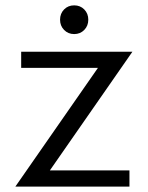

<svg xmlns="http://www.w3.org/2000/svg" viewBox="-20 -690 548 710"><path d="M36.8 0 372.1 -482.1 370.1 -439.1H58.3V-498.8H469.7L134 -16.1L127.6 -60H458.7V0ZM254.3 -564Q231.9 -564 217 -579.3Q202.1 -594.5 202.1 -617.2Q202.1 -639.9 217 -655.1Q231.9 -670.2 254.3 -670.2Q276.7 -670.2 291.6 -655.1Q306.5 -639.9 306.5 -617.2Q306.5 -594.5 291.6 -579.3Q276.7 -564 254.3 -564Z"/></svg>

Font: Russolo 10pt ExtraLight
Style: Regular
Weight: 200
Designer: Micah Stupak-Hahn
Version: Version 1.000